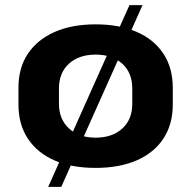

<svg xmlns="http://www.w3.org/2000/svg" viewBox="-20 -645 745 749"><path d="M353 10Q259 10 192 -19.5Q125 -49 88.5 -104.5Q52 -160 52 -237V-303Q52 -380 88.5 -435Q125 -490 192.5 -520Q260 -550 353 -550Q446 -550 513.5 -520.5Q581 -491 617.5 -435.5Q654 -380 654 -303V-237Q654 -160 617.5 -104.5Q581 -49 513.5 -19.5Q446 10 353 10ZM353 -108Q418 -108 457 -143.5Q496 -179 496 -240V-300Q496 -361 457 -396.5Q418 -432 353 -432Q288 -432 249 -396.5Q210 -361 210 -300V-240Q210 -180 249 -144Q288 -108 353 -108ZM536 -625 219 84H168L485 -625Z"/></svg>

Font: Pathway Extreme
Style: Bold
Weight: 700
Designer: Eduardo Rodriguez Tunni
Foundry: Eduardo Rodriguez Tunni
Version: Version 1.001;gftools[0.9.26]